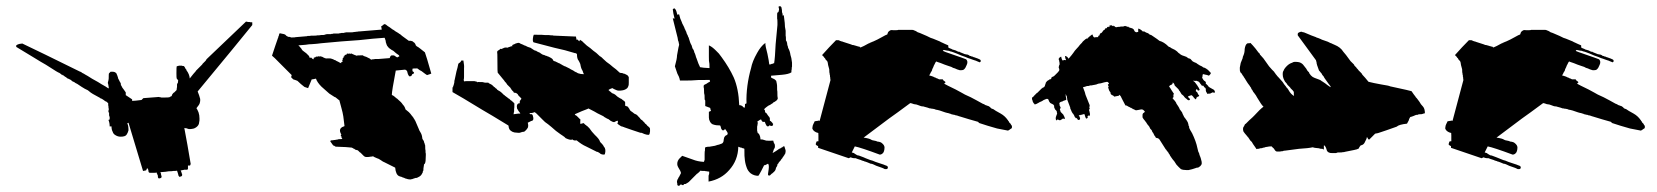

<svg xmlns="http://www.w3.org/2000/svg" viewBox="-20 -563 5334 618"><path d="M792 -482.4V-491.2Q784.2 -491.2 783.2 -492.2H777.3L775.4 -493.2H771.5Q768.6 -490.2 647.5 -375L644.5 -372.1L643.6 -370.1L641.6 -367.2L635.7 -361.3L631.8 -357.4L630.9 -355.5Q628.9 -353.5 627 -351.6L618.2 -342.8L611.3 -335.9L609.4 -333Q604.5 -328.1 590.8 -310.5Q589.8 -324.2 580.1 -336.9Q580.1 -338.9 579.1 -339.8L577.1 -341.8L576.2 -343.8L575.2 -345.7Q574.2 -346.7 574.2 -347.7L572.3 -349.6L571.3 -350.6H569.3Q566.4 -350.6 565.4 -351.6H560.5H555.7Q554.7 -350.6 551.8 -350.6Q550.8 -349.6 548.8 -349.6Q547.9 -348.6 547.9 -327.1Q547.9 -311.5 548.8 -310.5L549.8 -308.6Q550.8 -308.6 550.8 -307.6L552.7 -305.7L553.7 -302.7Q552.7 -301.8 552.7 -296.9Q549.8 -293 549.8 -291V-282.2Q548.8 -281.2 548.8 -275.4L547.9 -272.5L543.9 -268.6L541 -265.6L539.1 -264.6L537.1 -262.7Q535.2 -260.7 534.2 -258.8Q533.2 -253.9 531.2 -252.9Q527.3 -252 525.4 -250Q524.4 -249 501 -249Q498 -249 497.1 -250H494.1L492.2 -251L441.4 -247.1L435.5 -241.2Q414.1 -238.3 405.3 -238.3V-243.2L384.8 -256.8V-265.6Q381.8 -269.5 377.9 -275.4Q373 -281.2 372.1 -284.2Q371.1 -287.1 369.1 -289.1Q369.1 -294.9 368.2 -295.9Q366.2 -299.8 365.2 -300.8L364.3 -302.7L363.3 -304.7Q363.3 -306.6 362.3 -306.6Q360.4 -308.6 359.4 -314.5L357.4 -320.3Q356.4 -323.2 354.5 -327.1Q349.6 -332 343.8 -332H335.9L331.1 -327.1Q330.1 -326.2 330.1 -322.3Q330.1 -305.7 329.1 -304.7L327.1 -296.9Q327.1 -293.9 328.1 -293L330.1 -281.2Q330.1 -279.3 329.1 -278.3Q328.1 -279.3 320.3 -284.2L306.6 -292Q299.8 -296.9 276.4 -309.6Q259.8 -320.3 253.9 -323.2Q252 -324.2 250 -325.7Q248 -327.1 247.1 -327.1Q244.1 -328.1 241.2 -331.1Q240.2 -332 238.3 -332Q105.5 -397.5 51.8 -422.9Q41 -421.9 37.1 -419.9Q33.2 -418 32.2 -417V-412.1L91.8 -376Q110.4 -364.3 127.9 -354.5Q151.4 -339.8 160.2 -334Q161.1 -333 167 -330.1Q170.9 -329.1 176.8 -324.2L177.7 -323.2Q177.7 -322.3 179.7 -322.3Q181.6 -322.3 181.6 -321.3Q181.6 -320.3 183.6 -320.3Q185.5 -320.3 185.5 -319.3L186.5 -318.4Q187.5 -317.4 189 -316.4Q190.4 -315.4 192.4 -314.5Q194.3 -312.5 197.3 -310.5L200.2 -309.6L208 -305.7Q212.9 -300.8 215.8 -299.8Q217.8 -299.8 218.8 -298.8Q220.7 -296.9 222.7 -295.9L228.5 -293L243.2 -283.2Q244.1 -282.2 248 -280.3Q252 -278.3 252.9 -277.3Q257.8 -274.4 262.7 -272.5Q264.6 -271.5 267.6 -268.6Q273.4 -262.7 301.8 -248Q302.7 -246.1 307.6 -245.1L313.5 -241.2Q319.3 -236.3 323.2 -235.4L326.2 -232.4L328.1 -231.4Q328.1 -221.7 329.1 -220.7Q329.1 -213.9 330.1 -212.9V-210Q329.1 -209 329.1 -205.1V-202.1L331.1 -200.2V-197.3V-192.4Q331.1 -190.4 332 -189.5Q332 -187.5 333 -186.5V-183.6V-178.7L329.1 -176.8Q333 -168 333 -156.2H338.9Q338.9 -145.5 342.8 -138.7Q344.7 -131.8 351.6 -127.9Q359.4 -123 368.2 -123Q383.8 -123 387.7 -129.9Q391.6 -135.7 393.6 -143.6Q393.6 -159.2 389.6 -166L393.6 -168Q428.7 -52.7 440.4 -12.7L450.2 -14.6Q453.1 -19.5 453.1 -21.5H454.1Q458 -17.6 458 -10.7Q459 -6.8 462.9 -6.8H465.8H470.7H475.6Q483.4 -6.8 484.4 -7.8Q484.4 -4.9 485.4 -3.9Q486.3 -3.9 486.3 -2Q486.3 0 487.3 0Q488.3 1 488.3 6.8Q488.3 8.8 490.2 10.7Q491.2 11.7 492.2 11.7Q493.2 11.7 494.1 10.7Q501 10.7 500 3.9Q499 2.9 499 0Q498 -1 498 -3.9Q498 -5.9 497.1 -6.8Q496.1 -7.8 496.1 -8.8Q514.6 -9.8 523.4 -11.7Q536.1 -11.7 537.1 -12.7Q548.8 -12.7 549.8 -13.7Q550.8 -10.7 552.7 -4.9L554.7 2.9L557.6 5.9Q558.6 7.8 561.5 4.9Q566.4 4.9 566.4 -1L563.5 -9.8L561.5 -14.6Q566.4 -14.6 567.4 -15.6Q571.3 -15.6 572.3 -16.6H574.2H579.1Q583 -16.6 584 -17.6Q585 -18.6 585 -19.5V-30.3H591.8L593.8 -35.2Q583 -100.6 573.2 -151.4Q574.2 -150.4 577.1 -150.4Q581.1 -150.4 582 -149.4L587.9 -147.5Q597.7 -147.5 598.6 -148.4Q602.5 -148.4 603.5 -149.4Q607.4 -150.4 608.4 -151.4Q617.2 -156.2 620.1 -164.1Q623 -177.7 622.1 -181.6Q622.1 -192.4 619.1 -201.2Q615.2 -210.9 612.3 -214.8Q622.1 -226.6 623 -231.4Q626 -242.2 623 -249Q622.1 -253.9 616.2 -268.6Q748 -427.7 792 -482.4Z M1307.6 -334V-341.8Q1308.6 -342.8 1323.2 -342.8Q1332 -335.9 1336.9 -334Q1344.7 -328.1 1348.6 -325.2L1354.5 -321.3L1363.3 -324.2L1368.2 -326.2Q1352.5 -381.8 1347.7 -394.5L1333 -406.2Q1327.1 -411.1 1321.3 -414.1L1318.4 -417Q1317.4 -421.9 1313.5 -425.8L1311.5 -426.8Q1311.5 -427.7 1310.5 -427.7L1308.6 -429.7L1302.7 -431.6H1295.9L1274.4 -447.3Q1271.5 -449.2 1267.6 -453.1Q1264.6 -454.1 1261.7 -457L1259.8 -458Q1251 -462.9 1248 -465.8Q1242.2 -468.8 1240.2 -470.7Q1239.3 -470.7 1239.3 -471.7L1237.3 -472.7L1235.4 -474.6L1233.4 -475.6Q1225.6 -480.5 1222.7 -483.4L1218.8 -485.4Q1216.8 -485.4 1215.8 -484.4L1213.9 -483.4L1211.9 -481.4Q1208 -478.5 1207 -478.5Q1207 -474.6 1208 -473.6Q1208 -468.8 1209 -467.8Q1180.7 -465.8 1137.7 -461.9Q1131.8 -461.9 1129.9 -460.9H1126Q1125 -460 1119.1 -460Q1117.2 -459 1111.3 -459H1098.6H1093.8Q1091.8 -458 1088.9 -458Q1087.9 -457 1085.9 -457H1079.1Q1078.1 -456.1 1073.2 -456.1Q1072.3 -455.1 1069.3 -455.1H1066.4H1055.7Q1051.8 -455.1 1050.8 -454.1Q1045.9 -454.1 1044.9 -453.1H1035.2H1031.2Q1030.3 -452.1 1027.3 -452.1Q1026.4 -451.2 1025.4 -451.2Q1024.4 -450.2 1012.7 -450.2Q1011.7 -449.2 1001 -449.2Q1000 -448.2 988.3 -448.2H980.5Q979.5 -447.3 974.6 -447.3H969.7Q968.8 -446.3 966.8 -446.3H965.8Q944.3 -444.3 931.6 -443.4Q930.7 -442.4 917 -442.4L915 -443.4Q913.1 -443.4 912.1 -444.3H908.2L904.3 -446.3L902.3 -447.3L898.4 -451.2L894.5 -453.1Q883.8 -455.1 879.9 -456.1Q879.9 -454.1 878.9 -453.1Q877.9 -452.1 877.9 -450.2Q877.9 -448.2 877 -447.3Q876 -446.3 876 -444.3Q876 -442.4 875 -441.4Q871.1 -429.7 866.2 -416L855.5 -383.8L864.3 -376Q872.1 -368.2 886.7 -353.5Q901.4 -338.9 918.9 -321.3L917 -314.5L923.8 -307.6L932.6 -304.7L937.5 -302.7Q948.2 -292 960 -283.2L971.7 -279.3Q975.6 -289.1 983.4 -307.6Q989.3 -307.6 990.2 -308.6Q993.2 -308.6 994.1 -309.6H997.1Q1001 -297.9 1014.6 -284.2L1040 -261.7Q1051.8 -253.9 1056.6 -251L1059.6 -250Q1062.5 -248 1064.5 -246.1Q1066.4 -245.1 1069.3 -242.2L1072.3 -240.2L1079.1 -214.8Q1083 -201.2 1085 -188.5L1088.9 -157.2Q1087.9 -156.2 1086.9 -156.2Q1074.2 -152.3 1074.2 -142.6Q1074.2 -138.7 1077.1 -132.8L1078.1 -130.9Q1079.1 -130.9 1079.1 -129.9Q1078.1 -128.9 1077.1 -128.9V-125Q1079.1 -123 1080.1 -123Q1079.1 -122.1 1079.1 -120.1Q1081.1 -118.2 1082 -116.2Q1081.1 -115.2 1075.2 -115.2Q1068.4 -115.2 1067.4 -114.3Q1066.4 -113.3 1061.5 -113.3Q1060.5 -112.3 1054.7 -112.3Q1053.7 -111.3 1045.9 -111.3Q1041 -109.4 1044.9 -105.5Q1050.8 -96.7 1051.8 -95.7Q1053.7 -93.8 1055.7 -93.8L1057.6 -92.8Q1057.6 -91.8 1058.6 -91.8Q1059.6 -90.8 1062.5 -90.8Q1098.6 -89.8 1112.3 -87.9L1116.2 -85.9Q1118.2 -84 1120.1 -84L1124 -81.1L1131.8 -79.1L1138.7 -72.3H1139.6L1141.6 -70.3L1143.6 -68.4L1146.5 -65.4L1150.4 -61.5Q1154.3 -57.6 1158.2 -57.6H1161.1Q1169.9 -57.6 1170.9 -58.6Q1176.8 -58.6 1177.7 -59.6H1181.6Q1181.6 -58.6 1193.4 -53.7Q1198.2 -52.7 1205.1 -47.9Q1214.8 -41 1216.8 -41Q1233.4 -33.2 1252 -23.4Q1253.9 -1 1264.6 3.9L1270.5 5.9Q1272.5 5.9 1273.4 6.8Q1274.4 7.8 1275.4 7.8Q1282.2 9.8 1283.2 10.7Q1284.2 11.7 1286.1 11.7Q1293.9 14.6 1299.8 14.6Q1303.7 14.6 1304.7 13.7Q1307.6 13.7 1308.6 12.7Q1311.5 11.7 1317.4 9.8Q1322.3 9.8 1323.2 8.8L1327.1 6.8Q1334 3.9 1337.9 -2.9L1338.9 -4.9Q1338.9 -5.9 1339.8 -6.8L1340.8 -7.8V-9.8Q1340.8 -11.7 1341.8 -12.7Q1342.8 -13.7 1342.8 -15.6Q1342.8 -24.4 1343.8 -25.4Q1343.8 -30.3 1344.7 -31.2V-34.2Q1346.7 -34.2 1347.7 -37.1Q1350.6 -41 1350.6 -63.5V-68.4Q1349.6 -69.3 1349.6 -79.1Q1348.6 -81.1 1348.6 -91.8Q1348.6 -96.7 1347.7 -97.7Q1346.7 -98.6 1346.7 -100.6Q1346.7 -102.5 1345.7 -103.5Q1344.7 -104.5 1344.7 -107.4L1343.8 -109.4L1342.8 -111.3Q1340.8 -113.3 1340.8 -114.3Q1338.9 -116.2 1338.9 -121.1Q1337.9 -129.9 1333 -137.7Q1329.1 -143.6 1328.1 -147.5L1316.4 -174.8L1315.4 -175.8L1314.5 -177.7L1313.5 -179.7Q1311.5 -181.6 1310.5 -184.6L1308.6 -186.5Q1307.6 -187.5 1307.6 -188.5L1305.7 -190.4Q1301.8 -196.3 1295.9 -202.1Q1294.9 -203.1 1285.2 -210.9Q1283.2 -219.7 1276.4 -226.6Q1271.5 -234.4 1261.7 -242.2L1260.7 -243.2L1258.8 -245.1L1256.8 -246.1L1254.9 -248Q1252.9 -249 1252 -250L1250 -252Q1249 -252.9 1246.1 -254.9Q1243.2 -255.9 1241.2 -257.8Q1241.2 -269.5 1253.9 -335.9Q1277.3 -337.9 1284.2 -338.9L1290 -335Q1292 -327.1 1293 -324.2Q1295.9 -318.4 1296.9 -317.4Q1302.7 -317.4 1303.7 -318.4Q1306.6 -322.3 1306.6 -324.2H1307.6L1312.5 -327.1Q1313.5 -328.1 1311.5 -331.1Q1309.6 -333 1307.6 -334ZM1265.6 -381.8 1261.7 -379.9Q1260.7 -378.9 1259.8 -378.9Q1258.8 -378.9 1258.8 -377.9Q1257.8 -378.9 1253.9 -380.9Q1250 -384.8 1245.1 -384.8Q1239.3 -384.8 1238.3 -383.8Q1235.4 -380.9 1234.4 -376Q1222.7 -375 1197.3 -373H1186.5Q1185.5 -372.1 1178.7 -372.1Q1177.7 -371.1 1174.8 -371.1Q1173.8 -371.1 1171.9 -373Q1169.9 -375 1168.9 -375Q1165 -377 1163.1 -377.9L1159.2 -379.9L1150.4 -382.8L1148.4 -384.8H1145.5H1139.6Q1128.9 -384.8 1127.9 -383.8Q1126 -383.8 1125 -384.8Q1124 -385.7 1122.1 -385.7L1120.1 -386.7Q1117.2 -387.7 1113.3 -389.6Q1113.3 -390.6 1112.3 -390.6Q1109.4 -390.6 1108.4 -389.6Q1107.4 -389.6 1106.4 -390.6Q1102.5 -390.6 1102.5 -389.6Q1101.6 -390.6 1098.6 -390.6Q1095.7 -390.6 1094.7 -386.7H1092.8Q1089.8 -386.7 1089.8 -385.7Q1088.9 -384.8 1088.9 -382.8V-381.8H1086.9Q1085.9 -381.8 1085.9 -377.9L1085 -377L1084 -376Q1082 -374 1083 -373V-370.1Q1082 -370.1 1082 -369.1Q1081.1 -367.2 1082 -366.2Q1083 -365.2 1083 -364.3Q1082 -363.3 1079.1 -363.3Q1078.1 -362.3 1078.1 -359.4Q1073.2 -361.3 1068.4 -364.3Q1061.5 -367.2 1059.6 -369.1Q1054.7 -370.1 1052.7 -372.1L1046.9 -374Q1045.9 -375 1040 -375H1032.2Q1031.2 -374 1025.4 -376Q1024.4 -377 1022.5 -377Q1020.5 -378.9 1017.6 -379.9Q1016.6 -380.9 1013.7 -380.9Q1012.7 -381.8 1011.7 -381.8Q1008.8 -381.8 1007.8 -380.9Q1006.8 -380.9 1005.9 -381.8Q1002 -381.8 1002 -380.9Q1001 -378.9 999 -380.9Q998 -381.8 996.1 -379.9L994.1 -377.9Q993.2 -377 992.2 -377.9Q990.2 -379.9 990.2 -377Q990.2 -375 989.3 -374V-373L988.3 -372.1L985.4 -374L981.4 -377.9Q980.5 -377 977.5 -377L975.6 -378.9Q975.6 -381.8 974.6 -382.8L969.7 -387.7L965.8 -391.6Q963.9 -393.6 961.9 -394.5L954.1 -400.4Q951.2 -403.3 950.2 -406.2L948.2 -408.2L947.3 -409.2Q946.3 -410.2 946.3 -411.1L940.4 -417L963.9 -418.9Q964.8 -418.9 967.3 -419.4Q969.7 -419.9 974.6 -420.4Q979.5 -420.9 984.4 -420.9Q1001 -421.9 1013.7 -423.8Q1054.7 -427.7 1079.1 -429.7Q1142.6 -433.6 1180.7 -438.5Q1211.9 -441.4 1217.8 -441.4Q1218.8 -440.4 1220.7 -433.6Q1221.7 -432.6 1221.7 -427.7L1224.6 -418.9Q1226.6 -414.1 1227.5 -414.1Q1227.5 -413.1 1232.4 -408.2Q1241.2 -401.4 1246.1 -399.4Q1253.9 -391.6 1264.6 -384.8V-383.8Q1265.6 -382.8 1265.6 -381.8Z M1698.2 -451.2Q1696.3 -448.2 1695.3 -439.5Q1694.3 -429.7 1697.3 -426.8L1764.6 -409.2Q1797.9 -402.3 1832 -391.6V-392.6Q1834 -390.6 1836.9 -389.6Q1836.9 -378.9 1839.8 -372.1L1840.8 -370.1Q1842.8 -368.2 1843.8 -365.2Q1844.7 -365.2 1844.7 -363.3L1845.7 -362.3Q1845.7 -360.4 1846.7 -359.4Q1846.7 -358.4 1847.7 -357.4Q1850.6 -340.8 1854.5 -336.9Q1854.5 -335 1855.5 -334Q1856.4 -333 1856.4 -331.1Q1858.4 -327.1 1859.4 -324.2Q1848.6 -324.2 1840.8 -327.1Q1839.8 -327.1 1838.9 -328.1L1836.9 -329.1Q1836.9 -330.1 1835.9 -330.1Q1834 -330.1 1833 -331.1Q1827.1 -334 1825.2 -335.9L1817.4 -339.8Q1815.4 -340.8 1813.5 -342.3Q1811.5 -343.8 1810.5 -343.8L1802.7 -347.7Q1801.8 -347.7 1800.8 -348.6Q1799.8 -349.6 1797.9 -349.6L1793.9 -351.6L1792 -352.5Q1791 -353.5 1787.1 -355.5Q1786.1 -355.5 1783.7 -357.4Q1781.2 -359.4 1779.3 -359.4Q1772.5 -363.3 1767.6 -365.2Q1762.7 -366.2 1760.7 -368.2Q1759.8 -374 1749 -378.9L1745.1 -380.9Q1743.2 -380.9 1742.2 -381.8Q1741.2 -381.8 1740.2 -382.8Q1734.4 -383.8 1732.4 -385.7Q1725.6 -386.7 1719.7 -391.6L1717.8 -393.6Q1716.8 -393.6 1715.3 -394Q1713.9 -394.5 1712.9 -395.5Q1707 -397.5 1706.1 -399.4Q1699.2 -400.4 1693.4 -405.3Q1692.4 -406.2 1692.4 -406.2Q1690.4 -406.2 1690.4 -407.2Q1690.4 -408.2 1689.5 -408.2Q1688.5 -408.2 1687.5 -409.2L1678.7 -412.1L1670.9 -416Q1666 -417 1664.1 -418.9Q1653.3 -422.9 1651.4 -424.8Q1647.5 -425.8 1639.6 -422.9Q1638.7 -422.9 1637.7 -421.9Q1636.7 -421.9 1635.7 -420.9L1633.8 -419.9Q1631.8 -419.9 1630.9 -418.9Q1629.9 -418.9 1628.9 -418V-414.1H1625L1621.1 -412.1Q1618.2 -412.1 1617.2 -411.1Q1616.2 -410.2 1615.2 -410.2Q1613.3 -410.2 1613.3 -409.2Q1608.4 -411.1 1602.5 -409.2Q1601.6 -408.2 1593.8 -405.3Q1591.8 -405.3 1590.8 -406.2L1586.9 -402.3L1585 -401.4Q1582 -400.4 1580.1 -396.5Q1581.1 -395.5 1581.1 -362.3Q1581.1 -330.1 1582 -329.1Q1583 -328.1 1590.8 -318.4Q1596.7 -310.5 1599.6 -307.6L1600.6 -306.6Q1601.6 -305.7 1603.5 -302.7Q1604.5 -302.7 1604.5 -300.8L1605.5 -299.8L1609.4 -295.9Q1610.4 -294.9 1610.4 -293.9Q1610.4 -293 1611.3 -293L1612.3 -291L1619.1 -284.2L1623 -280.3Q1624 -279.3 1624 -278.3Q1624 -277.3 1625 -277.3L1626 -275.4L1627 -273.4Q1627.9 -273.4 1627.9 -272.5L1629.9 -270.5L1632.8 -267.6Q1633.8 -266.6 1633.8 -264.6H1637.7Q1638.7 -263.7 1641.6 -263.7L1643.6 -261.7L1645.5 -260.7Q1645.5 -259.8 1646.5 -259.8Q1647.5 -256.8 1649.4 -254.9L1658.2 -246.1L1657.2 -243.2L1655.3 -241.2Q1655.3 -240.2 1654.3 -239.3L1653.3 -238.3Q1652.3 -234.4 1653.3 -230.5Q1647.5 -231.4 1644.5 -225.6Q1642.6 -220.7 1644.5 -212.9L1645.5 -211.9Q1645.5 -210.9 1646.5 -210Q1648.4 -206.1 1649.4 -205.1Q1653.3 -201.2 1654.3 -198.2L1655.3 -197.3Q1651.4 -198.2 1632.8 -195.3Q1632.8 -197.3 1633.8 -198.2Q1633.8 -203.1 1634.8 -204.1V-211.9Q1635.7 -212.9 1635.7 -231.4Q1635.7 -230.5 1634.8 -230.5L1633.8 -231.4Q1633.8 -232.4 1632.8 -233.4L1631.8 -234.4Q1629.9 -236.3 1627.9 -237.3L1626 -239.3L1624 -240.2L1619.1 -245.1Q1616.2 -246.1 1614.3 -248L1612.3 -250L1610.4 -251L1608.4 -252.9L1606.4 -253.9L1603.5 -256.8L1601.6 -257.8Q1599.6 -259.8 1597.7 -261.7L1594.7 -264.6Q1592.8 -265.6 1589.8 -268.6Q1584 -271.5 1583 -272.5L1582 -273.4Q1581.1 -273.4 1580.1 -274.4Q1579.1 -275.4 1579.1 -276.4Q1579.1 -277.3 1578.1 -277.3Q1577.1 -277.3 1576.2 -278.3L1574.2 -280.3L1572.3 -282.2Q1571.3 -283.2 1570.3 -283.2L1565.4 -288.1Q1563.5 -289.1 1561.5 -291L1553.7 -294.9L1551.8 -296.9H1541Q1539.1 -296.9 1538.1 -297.9Q1534.2 -297.9 1533.2 -298.8H1527.3Q1517.6 -299.8 1515.6 -297.9V-299.8L1510.7 -300.8Q1509.8 -301.8 1505.9 -301.8H1493.2H1481.4Q1475.6 -301.8 1474.6 -300.8L1473.6 -301.8Q1472.7 -302.7 1472.7 -307.6Q1473.6 -308.6 1473.6 -316.4V-342.8Q1474.6 -351.6 1471.7 -367.2V-368.2H1464.8Q1462.9 -363.3 1460 -361.3Q1458 -361.3 1455.1 -357.4Q1453.1 -345.7 1449.2 -333L1443.4 -305.7Q1442.4 -303.7 1442.4 -299.8Q1442.4 -295.9 1441.4 -293.9Q1440.4 -288.1 1438.5 -285.2V-282.2H1436.5V-266.6Q1458 -254.9 1533.2 -209Q1565.4 -190.4 1598.6 -169.9L1616.2 -159.2Q1617.2 -158.2 1617.2 -155.3Q1617.2 -152.3 1618.2 -151.4Q1619.1 -145.5 1625 -141.6Q1627.9 -138.7 1635.7 -136.7Q1652.3 -134.8 1653.3 -135.7L1656.2 -136.7Q1657.2 -137.7 1660.2 -137.7Q1661.1 -138.7 1664.1 -138.7Q1667 -138.7 1668 -139.6Q1673.8 -143.6 1678.7 -151.4Q1681.6 -158.2 1678.7 -168L1686.5 -171.9L1688.5 -172.9Q1689.5 -173.8 1691.4 -173.8L1695.3 -175.8Q1698.2 -180.7 1695.3 -189.5Q1694.3 -197.3 1686.5 -195.3L1685.5 -197.3L1683.6 -199.2Q1693.4 -198.2 1700.2 -202.1Q1705.1 -200.2 1712.9 -191.4L1726.6 -177.7Q1733.4 -169.9 1744.1 -163.1L1754.9 -154.3Q1769.5 -140.6 1784.2 -130.9Q1787.1 -128.9 1793 -125Q1793.9 -125 1793.9 -124L1795.9 -123L1797.9 -121.1L1800.8 -118.2Q1817.4 -110.4 1822.3 -114.3Q1827.1 -109.4 1835.9 -111.3Q1852.5 -97.7 1866.2 -91.8L1899.4 -75.2Q1900.4 -74.2 1902.3 -74.2Q1904.3 -74.2 1905.3 -73.2Q1909.2 -71.3 1910.2 -70.3L1912.1 -68.4Q1917 -65.4 1921.9 -65.4Q1925.8 -65.4 1926.8 -66.4Q1931.6 -83 1923.8 -90.8Q1922.9 -93.8 1918 -99.6L1913.1 -104.5L1911.1 -107.4Q1909.2 -115.2 1894.5 -128.9Q1884.8 -138.7 1877 -150.4L1873 -154.3L1870.1 -157.2L1868.2 -158.2L1866.2 -160.2L1864.3 -161.1Q1864.3 -162.1 1863.3 -162.1L1858.4 -167Q1857.4 -166 1855.5 -166Q1853.5 -166 1852.5 -165Q1848.6 -165 1847.7 -164.1V-170.9Q1847.7 -176.8 1848.6 -177.7L1839.8 -186.5L1835.9 -190.4Q1833 -191.4 1831.1 -193.4L1830.1 -195.3Q1844.7 -201.2 1852.5 -205.1Q1853.5 -205.1 1865.2 -210Q1873 -212.9 1874 -213.9Q1897.5 -202.1 1903.3 -198.2L1920.9 -189.5L1922.9 -188.5Q1922.9 -187.5 1923.8 -187.5Q1925.8 -185.5 1926.8 -185.5Q1930.7 -183.6 1931.6 -182.6L1933.6 -181.6Q1934.6 -181.6 1935.5 -180.7Q1936.5 -179.7 1938.5 -179.7L1940.4 -177.7L1942.4 -176.8L1944.3 -174.8Q1952.1 -169.9 1957 -169.9L1962.9 -172.9Q1963.9 -173.8 1965.8 -173.8Q1967.8 -173.8 1968.8 -174.8V-168H1967.8Q1967.8 -167 1966.8 -167Q1967.8 -163.1 1976.6 -158.2Q1978.5 -156.2 1984.4 -155.3Q1985.4 -154.3 1987.3 -154.3L1989.3 -153.3Q1997.1 -150.4 2014.6 -144.5L2041 -135.7Q2045.9 -135.7 2046.9 -134.8Q2050.8 -132.8 2053.7 -131.8Q2061.5 -128.9 2067.4 -128.9Q2068.4 -128.9 2070.3 -130.9Q2071.3 -131.8 2071.3 -135.7Q2072.3 -136.7 2072.3 -140.6V-145.5Q2072.3 -150.4 2071.3 -151.4L2066.4 -156.2L2063.5 -158.2L2062.5 -160.2Q2061.5 -160.2 2061.5 -161.1L2058.6 -164.1Q2057.6 -164.1 2056.6 -165L2055.7 -166V-167L2047.9 -174.8Q2047.9 -175.8 2045.9 -176.8L2043.9 -177.7L2042 -179.7L2041 -180.7Q2040 -181.6 2040 -182.6L2038.1 -184.6L2035.2 -187.5Q2032.2 -191.4 2028.3 -194.3Q2025.4 -195.3 2021.5 -197.3Q2018.6 -200.2 2009.8 -206.1Q2007.8 -208 2005.9 -211.9Q2004.9 -212.9 2004.9 -213.9Q2004.9 -214.8 2003.9 -214.8Q2002.9 -214.8 2002.9 -216.8L2002 -217.8Q2002 -219.7 1998 -220.7L1992.2 -222.7V-233.4Q1991.2 -237.3 1984.4 -241.2L1979.5 -245.1Q1975.6 -246.1 1973.6 -248Q1967.8 -251 1962.9 -255.9L1960.9 -257.8Q1960 -257.8 1959 -258.8L1958 -259.8L1954.1 -261.7Q1952.1 -261.7 1951.2 -262.7L1950.2 -263.7L1948.2 -264.6L1945.3 -267.6Q1944.3 -267.6 1943.4 -268.6L1941.4 -270.5L1939.5 -272.5Q1938.5 -273.4 1937.5 -273.4Q1939.5 -273.4 1940.4 -274.4Q1942.4 -276.4 1945.3 -277.3Q1947.3 -277.3 1948.2 -278.3Q1949.2 -279.3 1951.2 -279.3Q1952.1 -279.3 1956.1 -276.4Q1959 -275.4 1962.9 -273.4Q1969.7 -269.5 1985.4 -272.5Q1997.1 -275.4 2001 -282.2L2002.9 -287.1Q2003.9 -288.1 2003.9 -296.9V-306.6V-314.5Q2002.9 -317.4 1999 -321.3Q1998 -321.3 1995.6 -322.8Q1993.2 -324.2 1991.2 -325.2Q1990.2 -325.2 1987.3 -326.2Q1985.4 -326.2 1984.4 -327.1Q1983.4 -328.1 1981.4 -328.1H1977.5Q1976.6 -329.1 1974.6 -329.1Q1969.7 -334 1962.9 -339.8Q1959 -342.8 1952.6 -347.7Q1946.3 -352.5 1943.4 -355.5Q1932.6 -362.3 1920.9 -374L1917 -377.9Q1915 -379.9 1913.1 -380.9L1911.1 -381.8Q1906.2 -386.7 1899.4 -392.6Q1896.5 -394.5 1889.6 -399.9Q1882.8 -405.3 1879.9 -408.2Q1869.1 -415 1857.4 -426.8L1853.5 -430.7Q1849.6 -432.6 1848.6 -433.6L1847.7 -434.6H1846.7Q1846.7 -433.6 1845.7 -433.6V-430.7H1843.8L1837.9 -436.5V-435.5H1835V-440.4Q1834 -441.4 1834 -445.3L1766.6 -448.2Q1759.8 -448.2 1758.8 -449.2Q1748 -449.2 1747.1 -450.2H1733.4Q1731.4 -451.2 1698.2 -451.2Z M2442.4 -201.2Q2443.4 -209 2439.5 -210Q2440.4 -213.9 2446.3 -217.8L2450.2 -220.7Q2452.1 -222.7 2459 -225.6L2464.8 -229.5L2466.8 -230.5L2469.7 -233.4Q2469.7 -234.4 2471.7 -234.4Q2472.7 -234.4 2473.6 -235.4Q2480.5 -239.3 2482.4 -243.2Q2484.4 -245.1 2482.4 -253.9Q2482.4 -272.5 2481.4 -273.4Q2481.4 -292 2480.5 -293L2478.5 -302.7L2474.6 -306.6L2471.7 -308.6Q2466.8 -310.5 2461.9 -313.5V-319.3Q2478.5 -320.3 2497.1 -322.3Q2518.6 -324.2 2527.3 -330.1Q2527.3 -338.9 2528.3 -339.8Q2528.3 -347.7 2529.3 -348.6V-353.5V-361.3Q2527.3 -378.9 2524.4 -385.7Q2522.5 -399.4 2516.6 -409.2Q2516.6 -413.1 2515.6 -414.1Q2514.6 -415 2514.6 -418Q2513.7 -418.9 2513.7 -421.9Q2513.7 -425.8 2512.7 -426.8Q2511.7 -431.6 2509.8 -432.6Q2509.8 -447.3 2508.8 -448.2V-463.9Q2505.9 -476.6 2505.9 -489.3Q2504.9 -498 2502.9 -513.7Q2500 -513.7 2499 -512.7V-518.6Q2498 -519.5 2498 -521.5L2497.1 -523.4Q2497.1 -533.2 2496.1 -534.2Q2496.1 -539.1 2494.1 -541Q2492.2 -543 2491.2 -543Q2487.3 -543 2486.3 -542Q2485.4 -541 2487.3 -535.2Q2488.3 -534.2 2486.3 -526.4Q2486.3 -525.4 2485.4 -524.4L2484.4 -523.4Q2483.4 -523.4 2482.4 -522.5Q2481.4 -521.5 2481.4 -514.6V-502.9Q2482.4 -502 2482.4 -491.2V-482.4L2476.6 -420.9Q2474.6 -376 2471.7 -359.4Q2468.8 -359.4 2467.8 -358.4Q2466.8 -357.4 2464.8 -357.4Q2462.9 -357.4 2461.9 -356.4Q2460.9 -355.5 2456.1 -355.5Q2455.1 -366.2 2450.2 -389.6Q2443.4 -414.1 2443.4 -424.8Q2428.7 -414.1 2417 -392.6Q2401.4 -365.2 2397.5 -343.8Q2389.6 -316.4 2385.7 -287.1Q2381.8 -256.8 2382.8 -230.5Q2380.9 -228.5 2377.9 -228.5V-222.7Q2377.9 -217.8 2376 -215.8L2373 -217.8L2369.1 -221.7Q2365.2 -224.6 2359.4 -224.6Q2357.4 -277.3 2341.8 -313.5Q2327.1 -345.7 2302.7 -378.9Q2299.8 -382.8 2293.9 -390.6L2284.2 -400.4Q2272.5 -412.1 2263.7 -416Q2262.7 -416 2261.7 -417V-380.9Q2261.7 -363.3 2262.7 -362.3Q2263.7 -361.3 2263.7 -343.8Q2242.2 -344.7 2233.4 -346.7Q2228.5 -355.5 2221.7 -376Q2220.7 -377 2218.8 -384.8L2216.8 -390.6L2214.8 -394.5Q2213.9 -401.4 2209 -407.2Q2209 -408.2 2206.1 -417Q2201.2 -424.8 2197.3 -439.5Q2197.3 -441.4 2196.3 -442.4Q2195.3 -443.4 2195.3 -444.3Q2194.3 -445.3 2194.3 -447.3L2191.4 -453.1Q2190.4 -454.1 2190.4 -455.1Q2189.5 -457 2189.5 -458Q2189.5 -459 2189 -460.4Q2188.5 -461.9 2187.5 -462.9Q2186.5 -463.9 2186.5 -465.8Q2185.5 -466.8 2185.5 -467.8L2184.6 -468.8Q2182.6 -475.6 2178.7 -482.4Q2174.8 -489.3 2174.8 -491.2Q2168.9 -502.9 2166 -516.6H2163.1Q2162.1 -515.6 2160.2 -515.6Q2158.2 -523.4 2157.2 -526.4Q2156.2 -531.2 2151.4 -536.1Q2146.5 -535.2 2145.5 -533.2Q2146.5 -520.5 2151.4 -502.9Q2150.4 -503.9 2145.5 -503.9L2156.2 -460.9L2161.1 -441.4Q2162.1 -431.6 2164.1 -428.7L2166 -418.9Q2165 -418 2159.2 -384.8Q2159.2 -374 2152.3 -349.6L2160.2 -326.2Q2167 -313.5 2167 -310.5Q2168 -309.6 2168 -305.7Q2168.9 -304.7 2168.9 -303.7Q2214.8 -303.7 2215.8 -304.7Q2216.8 -305.7 2264.6 -305.7Q2264.6 -301.8 2265.6 -300.8Q2263.7 -298.8 2260.7 -297.9Q2256.8 -295.9 2255.9 -294.9Q2253.9 -293 2251 -292Q2248 -291 2246.1 -289.1Q2244.1 -287.1 2245.1 -281.2Q2246.1 -280.3 2246.1 -271.5Q2246.1 -260.7 2247.1 -259.8Q2248 -258.8 2248 -246.1V-243.2L2250 -239.3V-234.4V-221.7Q2256.8 -218.8 2265.6 -215.8Q2266.6 -214.8 2266.6 -211.9L2268.6 -206.1Q2267.6 -205.1 2266.6 -205.1Q2264.6 -205.1 2264.6 -204.1Q2262.7 -204.1 2261.7 -203.1V-184.6Q2261.7 -177.7 2265.6 -170.9Q2270.5 -163.1 2276.4 -162.1Q2284.2 -159.2 2297.9 -159.2Q2300.8 -154.3 2300.8 -150.4Q2302.7 -145.5 2305.7 -143.6Q2311.5 -142.6 2313.5 -148.4Q2320.3 -139.6 2322.3 -134.8Q2322.3 -128.9 2318.4 -127.9Q2313.5 -126 2312.5 -123Q2310.5 -121.1 2309.6 -114.3Q2309.6 -107.4 2306.6 -103.5Q2304.7 -100.6 2296.9 -98.6Q2295.9 -97.7 2293.9 -97.7Q2293 -96.7 2290 -96.7L2281.2 -93.8L2263.7 -90.8H2257.8Q2256.8 -89.8 2252.9 -89.8Q2252 -88.9 2250 -88.9Q2249 -87.9 2249 -78.1Q2248 -77.1 2248 -66.4V-54.7V-48.8L2246.1 -43Q2246.1 -42 2245.1 -42Q2225.6 -43 2209 -49.8Q2187.5 -57.6 2175.8 -61.5L2168 -53.7L2165 -50.8Q2164.1 -47.9 2162.1 -45.9Q2157.2 -34.2 2163.1 -24.4Q2170.9 -12.7 2171.9 -5.9L2166 5.9Q2164.1 7.8 2163.1 10.7Q2162.1 13.7 2160.2 15.6Q2158.2 23.4 2159.2 24.4Q2160.2 25.4 2160.2 33.2Q2162.1 33.2 2164.1 35.2H2166Q2170.9 30.3 2171.9 30.3Q2173.8 32.2 2178.7 33.2L2179.7 32.2L2180.7 31.2L2181.6 30.3L2182.6 29.3H2186.5Q2195.3 24.4 2197.3 22.5L2210.9 8.8L2219.7 0L2223.6 -3.9L2225.6 -4.9Q2232.4 -10.7 2234.4 -13.7Q2235.4 -12.7 2249 -12.7Q2250 -11.7 2255.9 -11.7Q2256.8 -10.7 2262.7 -10.7V-4.9Q2262.7 -2 2261.7 -1Q2261.7 1 2260.7 2V14.6V21.5Q2301.8 13.7 2327.1 -15.6Q2355.5 -46.9 2356.4 -90.8L2361.3 -88.9Q2362.3 -87.9 2366.2 -87.9Q2367.2 -87.9 2368.2 -86.9Q2369.1 -85.9 2371.1 -85.9Q2373 -85.9 2374 -85Q2375 -84 2376 -84Q2376 -54.7 2377 -53.7Q2377.9 -39.1 2382.8 -25.4Q2386.7 -12.7 2396.5 -4.9Q2407.2 2.9 2420.9 2.9Q2422.9 1 2430.7 -13.7Q2435.5 -23.4 2439.5 -31.2Q2443.4 -31.2 2444.3 -32.2Q2445.3 -33.2 2446.3 -33.2L2452.1 -36.1Q2456.1 -32.2 2454.1 -17.6Q2451.2 0 2452.1 1Q2454.1 1 2455.1 2H2457Q2458 2 2459 1L2460.9 -1L2463.9 -3.9Q2464.8 -3.9 2465.8 -4.9L2466.8 -5.9Q2472.7 -10.7 2474.6 -13.7L2475.6 -15.6Q2476.6 -16.6 2476.6 -18.6L2478.5 -24.4Q2480.5 -26.4 2481.4 -29.3Q2482.4 -30.3 2482.4 -34.2L2483.4 -35.2L2485.4 -37.1L2486.3 -39.1L2487.3 -41Q2488.3 -41 2488.3 -42L2492.2 -45.9Q2492.2 -46.9 2493.2 -47.9L2494.1 -48.8L2495.1 -50.8L2498 -53.7L2499 -55.7Q2499 -56.6 2501 -58.6Q2502 -58.6 2502 -60.5L2502.9 -61.5Q2504.9 -63.5 2505.9 -66.4L2507.8 -69.3Q2509.8 -77.1 2507.8 -82L2505.9 -87.9Q2505.9 -89.8 2504.9 -90.8Q2503.9 -91.8 2503.9 -92.8L2502 -91.8Q2501 -91.8 2500 -90.8L2498 -88.9Q2497.1 -87.9 2495.1 -87.9Q2494.1 -86.9 2491.2 -85Q2486.3 -84 2485.4 -82Q2482.4 -80.1 2476.6 -76.2L2466.8 -70.3L2468.8 -76.2Q2470.7 -83 2471.7 -84Q2475.6 -87.9 2473.6 -98.6Q2470.7 -101.6 2468.8 -110.4Q2456.1 -109.4 2446.3 -110.4Q2442.4 -111.3 2436.5 -113.3Q2435.5 -114.3 2427.7 -114.3Q2427.7 -124 2422.9 -131.8L2420.9 -133.8Q2419.9 -133.8 2418.9 -134.8L2417 -142.6V-153.3Q2417 -158.2 2418 -159.2Q2418 -163.1 2418.9 -164.1Q2418.9 -171.9 2418 -172.9Q2421.9 -173.8 2423.8 -175.8Q2425.8 -177.7 2429.7 -178.7Q2431.6 -173.8 2433.6 -171.9Q2435.5 -169.9 2441.4 -170.9L2443.4 -167Q2443.4 -165 2444.3 -164.1L2445.3 -162.1Q2447.3 -157.2 2450.2 -156.2Q2456.1 -156.2 2457 -160.2Q2460.9 -156.2 2466.8 -158.2L2468.8 -164.1L2466.8 -166L2465.8 -168L2463.9 -169.9Q2460.9 -173.8 2459 -173.8Q2457 -175.8 2458 -178.7Q2459 -179.7 2457 -184.6Q2457 -185.5 2456.1 -186.5L2454.1 -188.5Q2453.1 -189.5 2451.2 -192.4L2447.3 -198.2L2445.3 -200.2Q2444.3 -201.2 2442.4 -201.2Z M2677.7 -433.6H2670.9Q2649.4 -412.1 2626 -385.7L2629.9 -381.8L2631.8 -379.9Q2632.8 -378.9 2632.8 -377.9L2635.7 -375L2637.7 -371.1L2642.6 -366.2Q2644.5 -363.3 2645.5 -353.5Q2647.5 -345.7 2648.4 -342.8Q2649.4 -341.8 2649.4 -333V-330.1Q2650.4 -329.1 2650.4 -325.2Q2650.4 -322.3 2651.4 -321.3Q2651.4 -314.5 2652.3 -313.5Q2652.3 -306.6 2653.3 -305.7L2618.2 -173.8Q2617.2 -174.8 2613.3 -174.8L2611.3 -173.8H2608.4Q2607.4 -172.9 2602.5 -172.9L2597.7 -163.1Q2595.7 -160.2 2594.7 -150.4Q2594.7 -148.4 2595.7 -147.5Q2596.7 -143.6 2602.5 -139.6Q2606.4 -136.7 2614.3 -134.8Q2613.3 -132.8 2614.3 -128.9V-120.1V-108.4H2612.3Q2609.4 -108.4 2607.4 -106.4Q2607.4 -102.5 2606.4 -101.6Q2605.5 -100.6 2605.5 -99.6Q2605.5 -95.7 2613.3 -92.8V-87.9Q2613.3 -86.9 2614.3 -86.9L2711.9 -53.7Q2716.8 -56.6 2717.8 -56.6L2723.6 -54.7Q2724.6 -53.7 2734.4 -53.7Q2735.4 -52.7 2751 -47.9Q2752 -46.9 2758.8 -44.9Q2760.7 -44.9 2761.7 -43.9Q2762.7 -43 2764.6 -43L2770.5 -41Q2772.5 -40 2776.4 -38.6Q2780.3 -37.1 2782.2 -36.1Q2788.1 -36.1 2800.8 -29.3Q2824.2 -21.5 2826.2 -19.5Q2827.1 -18.6 2832 -18.6Q2837.9 -18.6 2837.9 -24.4Q2836.9 -28.3 2835.9 -28.3Q2835 -29.3 2829.1 -31.2Q2828.1 -32.2 2812.5 -37.1L2797.9 -42Q2787.1 -46.9 2781.2 -47.9Q2760.7 -55.7 2759.8 -56.6Q2752.9 -59.6 2744.1 -62.5Q2740.2 -62.5 2739.3 -63.5Q2738.3 -64.5 2737.3 -64.5Q2730.5 -68.4 2728.5 -70.3L2721.7 -72.3L2731.4 -91.8Q2751 -87.9 2811.5 -65.4Q2815.4 -65.4 2816.4 -66.4Q2820.3 -67.4 2824.2 -73.2Q2827.1 -80.1 2827.1 -87.9Q2827.1 -95.7 2818.4 -102.5Q2814.5 -106.4 2803.7 -107.4Q2800.8 -109.4 2793.9 -110.4Q2787.1 -111.3 2784.2 -113.3Q2779.3 -117.2 2759.8 -120.1Q2791 -143.6 2841.8 -181.6Q2864.3 -197.3 2910.2 -231.4Q2911.1 -230.5 2914.1 -230.5Q2915 -229.5 2917 -229.5Q2919.9 -227.5 2929.7 -226.6Q2930.7 -226.6 2935.5 -224.6Q2940.4 -222.7 2943.4 -221.7L2947.3 -220.7Q2953.1 -220.7 2954.1 -219.7Q2957 -218.8 2964.8 -216.8L2970.7 -214.8Q2971.7 -213.9 2976.6 -213.9Q2977.5 -212.9 2982.4 -212.9Q2989.3 -211.9 2992.2 -210Q3002 -209 3022.5 -201.2Q3024.4 -201.2 3026.4 -200.2Q3028.3 -199.2 3031.2 -199.2L3037.1 -197.3Q3039.1 -197.3 3040 -196.3Q3041 -195.3 3043 -195.3Q3043.9 -194.3 3047.9 -194.3Q3048.8 -193.4 3050.8 -193.4Q3053.7 -193.4 3054.7 -192.4Q3055.7 -191.4 3059.6 -191.4L3065.4 -189.5Q3066.4 -188.5 3068.4 -188.5Q3099.6 -178.7 3127.9 -170.9L3131.8 -167Q3141.6 -164.1 3159.2 -158.2Q3166 -156.2 3189.5 -149.4Q3190.4 -149.4 3224.6 -142.6Q3228.5 -144.5 3233.4 -148.4Q3237.3 -149.4 3237.3 -154.3Q3237.3 -158.2 3236.3 -159.2L3235.4 -160.2Q3234.4 -160.2 3234.4 -162.1L3233.4 -163.1Q3232.4 -164.1 3232.4 -165Q3232.4 -166 3231.4 -166L3228.5 -168.9L3227.5 -170.9Q3226.6 -171.9 3226.6 -172.9Q3226.6 -173.8 3225.6 -173.8Q3224.6 -173.8 3224.6 -175.8L3223.6 -176.8Q3214.8 -189.5 3201.2 -197.3L3185.5 -206.1L3176.8 -211.9Q3171.9 -212.9 3169.9 -214.8L3168 -216.8L3166 -218.8Q3165 -218.8 3164.1 -219.7Q3164.1 -220.7 3163.1 -220.7Q3162.1 -220.7 3161.1 -221.7Q3159.2 -221.7 3158.2 -222.7Q3150.4 -224.6 3147.5 -227.5Q3141.6 -229.5 3140.6 -230.5Q3130.9 -235.4 3123 -240.2Q3114.3 -245.1 3104.5 -250Q3082 -259.8 3075.2 -264.6Q3070.3 -267.6 3056.2 -274.9Q3042 -282.2 3031.2 -287.1L3018.6 -293.9Q3019.5 -293.9 3020.5 -294.9L3022.5 -296.9Q3024.4 -298.8 3021.5 -300.8L3019.5 -301.8Q3019.5 -302.7 3018.6 -302.7Q3017.6 -302.7 3015.6 -305.7Q3015.6 -307.6 3013.7 -307.6H3002.9L2997.1 -310.5Q2995.1 -310.5 2994.1 -311.5Q2993.2 -311.5 2992.2 -312.5Q2991.2 -313.5 2989.3 -313.5Q2988.3 -314.5 2983.4 -316.4L2977.5 -318.4L2970.7 -320.3Q2972.7 -322.3 2976.6 -331.1Q2978.5 -333 2979.5 -335.9Q2980.5 -336.9 2980.5 -339.8L2984.4 -347.7Q2984.4 -349.6 2988.3 -356.4Q2988.3 -357.4 2989.3 -358.4Q2990.2 -359.4 2990.2 -360.4Q2990.2 -361.3 2991.2 -362.3L2992.2 -363.3L2993.2 -365.2L2998 -363.3L3006.8 -360.4Q3007.8 -360.4 3010.7 -358.9Q3013.7 -357.4 3020.5 -355Q3027.3 -352.5 3033.2 -350.6Q3036.1 -349.6 3042 -347.7Q3047.9 -343.8 3053.7 -342.8Q3061.5 -338.9 3066.4 -337.9Q3067.4 -336.9 3073.2 -336.9Q3080.1 -336.9 3083 -339.8Q3087.9 -343.8 3091.8 -354.5Q3096.7 -365.2 3089.8 -372.1L3074.2 -377.9Q3066.4 -380.9 3048.8 -386.7Q3016.6 -397.5 3014.6 -399.4L3017.6 -402.3Q3030.3 -399.4 3034.2 -399.4L3039.1 -397.5Q3041 -397.5 3047.9 -395Q3054.7 -392.6 3059.6 -390.6Q3074.2 -383.8 3086.9 -379.9Q3097.7 -375 3102.5 -374Q3104.5 -373 3110.4 -371.1L3116.2 -369.1Q3123 -367.2 3124 -366.2L3133.8 -362.3L3136.7 -365.2Q3137.7 -368.2 3134.8 -371.1Q3129.9 -374 3115.2 -378.9Q3113.3 -378.9 3112.3 -379.9Q3111.3 -380.9 3109.4 -380.9Q3107.4 -380.9 3106.4 -381.8Q3105.5 -382.8 3103.5 -382.8Q3101.6 -382.8 3100.6 -383.8Q3098.6 -385.7 3095.7 -386.7Q3093.8 -387.7 3090.8 -387.7Q3084 -388.7 3081.1 -390.6L3071.3 -394.5Q3070.3 -394.5 3069.3 -395.5L3068.4 -396.5H3064.5L3060.5 -398.4L3056.6 -400.4L3050.8 -402.3Q3044.9 -403.3 3043 -405.3L3033.2 -409.2Q3032.2 -410.2 3032.2 -417Q3027.3 -418.9 3022 -421.4Q3016.6 -423.8 3013.7 -425.3Q3010.7 -426.8 3008.3 -427.7Q3005.9 -428.7 3004.9 -429.7Q3001 -431.6 2983.4 -438.5Q2977.5 -439.5 2962.9 -447.3Q2959 -449.2 2940.4 -457Q2932.6 -459 2929.7 -461.9Q2928.7 -462.9 2920.9 -465.8Q2919.9 -466.8 2916 -466.8H2871.1Q2870.1 -465.8 2863.3 -465.8H2854.5Q2850.6 -466.8 2846.7 -465.8Q2842.8 -463.9 2840.8 -461.9Q2837.9 -460 2835.9 -452.1Q2832 -451.2 2818.4 -443.4Q2804.7 -435.5 2789.1 -428.7Q2787.1 -428.7 2786.1 -427.7Q2785.2 -426.8 2784.2 -426.8Q2783.2 -425.8 2781.2 -425.8Q2780.3 -425.8 2778.3 -423.8Q2776.4 -423.8 2775.4 -422.9L2773.4 -421.9Q2759.8 -414.1 2750 -410.2L2748 -411.1L2746.1 -413.1H2743.2Q2742.2 -414.1 2740.2 -414.1Q2738.3 -414.1 2737.3 -415Q2734.4 -416 2726.6 -418Q2722.7 -418 2721.7 -418.9Q2720.7 -419.9 2719.7 -419.9Q2710 -422.9 2692.4 -428.7Q2691.4 -429.7 2689.5 -429.7Q2687.5 -429.7 2686.5 -430.7Q2684.6 -430.7 2683.6 -431.6Q2682.6 -431.6 2681.6 -432.6Q2680.7 -433.6 2677.7 -433.6Z M3613.3 -474.6V-476.6Q3608.4 -476.6 3607.4 -477.5Q3606.4 -478.5 3603.5 -478.5Q3602.5 -480.5 3597.7 -478.5Q3596.7 -477.5 3592.8 -477.5H3586.9Q3585.9 -476.6 3582 -476.6Q3576.2 -476.6 3575.2 -475.6Q3571.3 -474.6 3569.3 -476.6L3567.4 -478.5L3565.4 -479.5Q3565.4 -480.5 3564.5 -480.5Q3563.5 -480.5 3563.5 -478.5Q3561.5 -478.5 3558.6 -481.4H3555.7Q3552.7 -481.4 3551.8 -480.5H3550.8V-478.5Q3551.8 -477.5 3551.8 -476.6H3549.8Q3549.8 -475.6 3548.8 -475.6Q3548.8 -476.6 3547.9 -476.6V-477.5L3543.9 -475.6Q3543.9 -474.6 3543 -473.6L3541 -471.7H3538.1Q3537.1 -471.7 3535.2 -466.8Q3534.2 -465.8 3534.2 -466.8Q3533.2 -466.8 3532.2 -465.8Q3531.2 -464.8 3529.3 -461.9Q3528.3 -460.9 3526.4 -458Q3524.4 -456.1 3522.5 -456.1L3520.5 -454.1Q3519.5 -453.1 3519.5 -450.2L3517.6 -448.2Q3516.6 -449.2 3515.6 -447.3Q3514.6 -446.3 3514.6 -443.4H3509.8Q3504.9 -443.4 3503.9 -442.4Q3501 -442.4 3499 -445.3Q3498 -448.2 3496.1 -452.1H3495.1L3493.2 -450.2L3491.2 -449.2L3488.3 -446.3Q3487.3 -445.3 3486.3 -445.3Q3485.4 -445.3 3485.4 -444.3Q3485.4 -443.4 3483.4 -442.4L3481.4 -441.4V-439.5L3480.5 -438.5Q3479.5 -438.5 3479.5 -439.5Q3474.6 -438.5 3466.8 -430.7L3463.9 -427.7L3462.9 -425.8L3460.9 -423.8L3456.1 -418.9Q3452.1 -413.1 3445.3 -406.2Q3439.5 -400.4 3434.6 -392.6Q3432.6 -390.6 3431.6 -388.7Q3429.7 -386.7 3428.7 -384.8L3427.7 -383.8L3426.8 -382.8Q3424.8 -380.9 3423.8 -378.9L3419.9 -375L3418.9 -374Q3418 -377 3415 -379.9Q3414.1 -380.9 3410.2 -382.8H3408.2Q3408.2 -375 3411.1 -371.1V-369.1Q3405.3 -371.1 3401.4 -368.2Q3399.4 -368.2 3397.5 -373L3395.5 -380.9Q3391.6 -378.9 3390.6 -377.9Q3389.6 -377 3387.7 -374Q3387.7 -370.1 3388.7 -369.1Q3389.6 -368.2 3389.6 -364.3Q3390.6 -363.3 3390.6 -355.5L3388.7 -351.6Q3388.7 -348.6 3387.7 -347.7Q3387.7 -343.8 3388.7 -342.8Q3389.6 -341.8 3389.6 -338.9Q3389.6 -335.9 3388.7 -335Q3385.7 -332 3384.8 -330.1L3378.9 -324.2L3373 -318.4Q3372.1 -318.4 3370.1 -316.4Q3368.2 -316.4 3367.2 -315.4Q3366.2 -314.5 3365.2 -314.5Q3364.3 -313.5 3364.3 -311.5Q3363.3 -310.5 3363.3 -309.6Q3361.3 -307.6 3360.4 -307.6H3358.4Q3355.5 -304.7 3352.5 -303.7Q3349.6 -301.8 3347.7 -298.8Q3345.7 -296.9 3345.7 -294.9Q3345.7 -292 3343.8 -290Q3343.8 -285.2 3339.8 -282.2Q3338.9 -281.2 3337.9 -281.2Q3335.9 -281.2 3335.9 -280.3Q3334 -278.3 3333 -278.3L3323.2 -268.6L3319.3 -264.6L3317.4 -263.7L3313.5 -259.8L3307.6 -253.9Q3305.7 -250 3301.8 -249V-246.1Q3301.8 -242.2 3302.7 -241.2Q3303.7 -240.2 3303.7 -237.3Q3305.7 -232.4 3306.6 -231.4L3309.6 -228.5L3310.5 -226.6Q3315.4 -227.5 3325.2 -233.4Q3325.2 -234.4 3327.1 -234.4Q3329.1 -234.4 3329.1 -235.4Q3329.1 -236.3 3331.1 -236.3Q3333 -236.3 3333 -237.3Q3335.9 -238.3 3337.9 -240.2L3339.8 -241.2Q3343.8 -243.2 3346.7 -244.1Q3348.6 -246.1 3349.6 -244.1Q3351.6 -244.1 3352.5 -245.1Q3354.5 -243.2 3355.5 -240.2Q3356.4 -236.3 3358.4 -234.4Q3359.4 -231.4 3364.3 -229.5L3370.1 -226.6Q3372.1 -224.6 3373 -222.7V-217.8Q3375 -213.9 3376 -210.9L3377.9 -209L3379.9 -207Q3381.8 -205.1 3381.8 -202.1Q3381.8 -199.2 3382.8 -198.2L3380.9 -192.4Q3379.9 -191.4 3379.9 -189.5L3378.9 -187.5Q3377 -179.7 3379.9 -175.8H3381.8Q3383.8 -177.7 3383.8 -178.7Q3385.7 -178.7 3387.7 -176.8Q3392.6 -174.8 3395.5 -177.7Q3398.4 -178.7 3401.4 -181.6Q3403.3 -181.6 3405.3 -179.7Q3406.2 -180.7 3407.2 -180.7Q3408.2 -181.6 3406.2 -186.5L3402.3 -194.3L3393.6 -203.1V-205.1Q3392.6 -206.1 3392.6 -208Q3391.6 -209 3391.6 -211.9Q3394.5 -214.8 3393.6 -217.8L3392.6 -219.7Q3391.6 -220.7 3391.6 -221.7Q3391.6 -222.7 3390.6 -223.6Q3390.6 -229.5 3389.6 -230.5Q3391.6 -235.4 3399.4 -236.3Q3401.4 -238.3 3405.3 -239.3L3411.1 -241.2Q3413.1 -242.2 3411.1 -250Q3410.2 -251 3410.2 -260.7Q3413.1 -252.9 3414.1 -252Q3414.1 -247.1 3415 -246.1Q3415 -241.2 3416 -240.2Q3420.9 -226.6 3424.8 -216.8Q3424.8 -212.9 3425.8 -211.9Q3426.8 -210.9 3426.8 -210Q3428.7 -206.1 3429.7 -203.1Q3430.7 -202.1 3432.6 -198.2L3434.6 -196.3Q3434.6 -195.3 3435.5 -194.3L3436.5 -193.4Q3438.5 -189.5 3439.5 -186.5L3442.4 -183.6L3443.4 -181.6L3445.3 -183.6L3449.2 -177.7Q3450.2 -176.8 3452.1 -176.8Q3458 -177.7 3456.1 -183.6Q3455.1 -188.5 3452.1 -191.4Q3452.1 -192.4 3457 -192.4Q3458 -193.4 3460 -193.4Q3461.9 -193.4 3462.9 -194.3Q3465.8 -194.3 3466.8 -195.3Q3468.8 -195.3 3469.7 -196.3Q3471.7 -194.3 3472.7 -188.5Q3474.6 -182.6 3476.6 -180.7L3478.5 -182.6Q3480.5 -182.6 3481.4 -183.6Q3480.5 -184.6 3480.5 -188.5L3483.4 -191.4L3485.4 -190.4Q3485.4 -189.5 3486.3 -189.5L3488.3 -193.4Q3488.3 -200.2 3487.3 -201.2Q3486.3 -208 3485.4 -208Q3485.4 -211.9 3487.3 -211.9V-214.8Q3486.3 -215.8 3486.3 -217.8Q3486.3 -219.7 3487.3 -220.7V-224.6L3475.6 -253.9Q3474.6 -254.9 3471.7 -266.6Q3467.8 -276.4 3465.8 -282.2L3473.6 -284.2L3475.6 -285.2Q3477.5 -285.2 3478.5 -286.1H3482.4Q3484.4 -286.1 3485.4 -287.1Q3488.3 -287.1 3489.3 -288.1H3493.2L3502.9 -290H3504.9Q3505.9 -291 3507.8 -291Q3509.8 -291 3510.7 -292Q3513.7 -293.9 3523.4 -294.9Q3526.4 -295.9 3534.2 -297.9L3543.9 -299.8Q3543.9 -298.8 3545.9 -298.8L3546.9 -297.9Q3547.9 -296.9 3549.8 -293.9L3547.9 -292L3545.9 -291Q3545.9 -289.1 3548.8 -284.2Q3545.9 -283.2 3547.9 -278.3L3549.8 -272.5Q3550.8 -269.5 3553.7 -266.6Q3554.7 -265.6 3554.7 -262.7Q3554.7 -260.7 3556.6 -258.8Q3557.6 -257.8 3561.5 -255.9Q3563.5 -255.9 3566.4 -252Q3577.1 -253.9 3581.1 -254.9L3584 -257.8Q3585 -257.8 3585 -255.9L3585.9 -254.9Q3587.9 -252.9 3588.9 -250L3589.8 -248Q3590.8 -246.1 3592.8 -242.2Q3593.8 -241.2 3593.8 -240.2Q3596.7 -235.4 3602.5 -223.6Q3606.4 -223.6 3607.4 -222.7Q3611.3 -220.7 3612.3 -219.7Q3618.2 -217.8 3622.1 -213.9V-215.8Q3624 -215.8 3624 -214.8Q3624 -213.9 3626 -211.9Q3628.9 -211.9 3629.9 -210.9L3633.8 -209Q3635.7 -207 3643.6 -209L3653.3 -210.9Q3658.2 -210.9 3660.2 -209L3665 -204.1Q3665 -203.1 3664.1 -202.1L3663.1 -201.2Q3662.1 -200.2 3659.2 -198.2Q3658.2 -197.3 3658.2 -196.3Q3658.2 -194.3 3657.2 -193.4Q3657.2 -190.4 3658.2 -189.5L3657.2 -188.5Q3657.2 -183.6 3660.2 -180.7Q3661.1 -179.7 3663.1 -176.8L3665 -174.8L3667 -171.9Q3668 -170.9 3669.9 -168Q3670.9 -168 3670.9 -166L3671.9 -165Q3672.9 -164.1 3672.9 -163.1Q3672.9 -162.1 3673.8 -162.1L3674.8 -161.1L3677.7 -157.2L3678.7 -156.2L3679.7 -154.3L3680.7 -152.3L3681.6 -150.4L3682.6 -148.4L3686.5 -144.5L3687.5 -142.6Q3688.5 -141.6 3688.5 -139.6Q3689.5 -138.7 3689.5 -137.7L3691.4 -135.7Q3692.4 -134.8 3692.4 -133.8Q3694.3 -128.9 3695.3 -127.9Q3695.3 -127 3696.3 -126L3698.2 -124Q3699.2 -123 3699.2 -121.1Q3702.1 -118.2 3706.1 -118.2Q3707 -119.1 3711.9 -114.3L3732.4 -82Q3733.4 -82 3734.4 -80.1L3735.4 -78.1L3737.3 -76.2Q3738.3 -75.2 3739.3 -73.2L3741.2 -71.3L3742.2 -68.4L3744.1 -66.4L3745.1 -64.5Q3746.1 -61.5 3748 -59.6Q3749 -58.6 3749 -57.6Q3749 -56.6 3750 -56.6L3753.9 -50.8Q3759.8 -44.9 3766.6 -33.2Q3774.4 -24.4 3781.2 -18.6Q3788.1 -15.6 3798.8 -15.6H3805.7Q3816.4 -17.6 3830.1 -22.5Q3831.1 -23.4 3834 -23.4Q3836.9 -23.4 3837.9 -24.4Q3850.6 -31.2 3847.7 -43Q3846.7 -46.9 3844.7 -54.7Q3843.8 -55.7 3843.8 -57.6Q3842.8 -58.6 3842.8 -59.6Q3841.8 -60.5 3841.8 -62.5Q3840.8 -63.5 3840.8 -64.5Q3840.8 -68.4 3836.9 -75.2L3834 -86.9Q3830.1 -107.4 3816.4 -135.7L3815.4 -136.7Q3815.4 -137.7 3814.5 -138.7Q3812.5 -142.6 3811.5 -143.6L3809.6 -147.5L3807.6 -151.4V-155.3Q3807.6 -156.2 3806.6 -157.2L3805.7 -158.2V-160.2L3803.7 -168Q3801.8 -172.9 3795.9 -180.7L3793 -184.6L3792 -185.5L3791 -187.5Q3790 -188.5 3790 -189.5L3789.1 -191.4L3788.1 -193.4L3786.1 -197.3Q3786.1 -199.2 3785.2 -200.2Q3784.2 -201.2 3784.2 -202.1Q3783.2 -203.1 3781.2 -206.1Q3780.3 -207 3778.3 -210Q3776.4 -211.9 3776.4 -212.9Q3776.4 -214.8 3775.4 -215.8Q3774.4 -216.8 3772.5 -220.7Q3770.5 -224.6 3768.6 -226.6Q3766.6 -228.5 3765.6 -232.4L3761.7 -238.3L3757.8 -242.2L3756.8 -244.1L3753.9 -247.1L3757.8 -251Q3757.8 -252.9 3756.8 -252.9L3754.9 -254.9Q3757.8 -254.9 3757.8 -255.9Q3757.8 -257.8 3756.8 -257.8Q3756.8 -258.8 3758.8 -260.7L3756.8 -263.7L3751 -272.5Q3746.1 -281.2 3743.2 -284.2Q3744.1 -288.1 3750 -290Q3754.9 -292 3754.9 -297.9L3758.8 -293.9L3759.8 -292Q3760.7 -287.1 3762.7 -286.1L3772.5 -276.4Q3774.4 -274.4 3774.4 -273.4L3775.4 -271.5L3777.3 -269.5Q3778.3 -268.6 3780.3 -264.6Q3782.2 -260.7 3783.2 -259.8Q3785.2 -257.8 3788.1 -255.9L3791 -252.9L3792 -251Q3793.9 -249 3795.9 -247.1L3798.8 -245.1L3801.8 -242.2L3803.7 -241.2Q3804.7 -240.2 3805.7 -240.2Q3809.6 -240.2 3810.5 -244.1L3806.6 -248L3804.7 -250L3803.7 -252Q3805.7 -253.9 3809.6 -254.9Q3810.5 -255.9 3814.5 -255.9Q3815.4 -256.8 3816.4 -256.8L3817.4 -254.9L3821.3 -251Q3821.3 -250 3822.3 -249L3823.2 -248L3825.2 -246.1L3827.1 -244.1Q3827.1 -243.2 3828.1 -243.2L3831.1 -246.1Q3831.1 -247.1 3830.1 -248Q3831.1 -248 3832 -249L3833 -250Q3833 -251 3834 -252Q3835 -252 3835.9 -251L3839.8 -254.9V-255.9Q3836.9 -257.8 3835 -262.7Q3834 -266.6 3829.1 -269.5Q3829.1 -273.4 3830.1 -274.4Q3831.1 -275.4 3831.1 -276.4Q3831.1 -275.4 3833 -275.4L3834 -274.4Q3834 -273.4 3835.9 -271.5H3836.9Q3838.9 -271.5 3839.8 -272.5Q3840.8 -273.4 3841.8 -273.4Q3839.8 -279.3 3833 -289.1Q3825.2 -300.8 3821.3 -301.8V-303.7Q3827.1 -301.8 3828.1 -302.7Q3832 -303.7 3834 -301.8Q3836.9 -301.8 3840.8 -297.9Q3840.8 -296.9 3841.8 -295.9L3842.8 -294.9L3843.8 -293Q3844.7 -293 3844.7 -292L3845.7 -291Q3846.7 -291 3846.7 -289.1L3847.7 -288.1Q3848.6 -287.1 3850.6 -287.1H3853.5L3855.5 -283.2Q3858.4 -280.3 3859.4 -280.3Q3861.3 -278.3 3861.3 -274.4Q3860.4 -273.4 3862.3 -267.6L3863.3 -265.6Q3864.3 -265.6 3864.3 -264.6Q3864.3 -263.7 3865.2 -262.7Q3866.2 -261.7 3866.2 -260.7Q3867.2 -261.7 3875 -261.7L3882.8 -265.6H3884.8Q3885.7 -264.6 3887.7 -264.6Q3889.6 -264.6 3890.6 -265.6Q3890.6 -273.4 3882.8 -276.4Q3870.1 -283.2 3870.1 -284.2Q3870.1 -285.2 3869.1 -285.2L3868.2 -287.1L3866.2 -289.1L3862.3 -293L3861.3 -293.9Q3860.4 -294.9 3861.3 -296.9Q3862.3 -297.9 3860.4 -299.8L3858.4 -301.8Q3857.4 -301.8 3855.5 -303.7L3853.5 -305.7Q3852.5 -306.6 3852.5 -307.6Q3852.5 -308.6 3851.6 -309.6L3849.6 -311.5V-314.5Q3850.6 -315.4 3850.6 -318.4Q3850.6 -322.3 3851.6 -323.2V-324.2H3854.5Q3855.5 -323.2 3858.4 -323.2Q3859.4 -322.3 3862.3 -322.3Q3870.1 -320.3 3871.1 -319.3L3875 -323.2Q3877 -327.1 3877.9 -328.1Q3875 -330.1 3873 -333L3867.2 -338.9Q3866.2 -339.8 3865.2 -339.8Q3864.3 -339.8 3864.3 -340.8Q3864.3 -341.8 3862.3 -341.8L3861.3 -342.8L3857.4 -344.7Q3856.4 -345.7 3853.5 -345.7Q3849.6 -349.6 3841.8 -352.5Q3832 -358.4 3830.1 -360.4Q3829.1 -361.3 3827.1 -361.3L3825.2 -362.3L3819.3 -365.2L3815.4 -369.1Q3813.5 -372.1 3810.5 -374Q3808.6 -374 3807.6 -375Q3806.6 -376 3805.7 -376Q3805.7 -375 3804.7 -375L3801.8 -377.9Q3801.8 -378.9 3799.8 -378.9L3798.8 -379.9Q3797.9 -379.9 3797.9 -380.9H3795.9Q3794.9 -380.9 3793.9 -381.8L3785.2 -384.8Q3780.3 -386.7 3776.4 -390.6L3773.4 -392.6L3768.6 -397.5L3764.6 -400.4Q3762.7 -402.3 3755.9 -405.3Q3749 -408.2 3746.1 -411.1Q3741.2 -412.1 3740.2 -414.1Q3726.6 -427.7 3711.9 -431.6Q3706.1 -436.5 3694.3 -444.3L3685.5 -450.2Q3680.7 -451.2 3678.7 -453.1L3676.8 -455.1L3672.9 -457Q3670.9 -457 3669.9 -458Q3668.9 -459 3668 -459Q3667 -459 3665.5 -460Q3664.1 -460.9 3663.1 -461.9Q3662.1 -462.9 3661.1 -462.9Q3660.2 -461.9 3660.2 -460.9H3659.2L3655.3 -464.8L3652.3 -466.8Q3650.4 -468.8 3647.5 -469.7Q3646.5 -470.7 3643.6 -470.7V-460Q3638.7 -460 3637.7 -459Q3631.8 -460.9 3630.9 -464.8Q3629.9 -468.8 3626 -470.7Q3624 -472.7 3620.1 -472.7Q3619.1 -472.7 3618.2 -473.6Q3617.2 -474.6 3613.3 -474.6Z M4241.2 -94.7H4243.2Q4248 -89.8 4250 -81.1Q4252 -73.2 4259.8 -71.3Q4260.7 -70.3 4268.6 -70.3H4278.3H4280.3L4286.1 -72.3H4293Q4300.8 -72.3 4301.8 -73.2Q4307.6 -73.2 4308.6 -74.2Q4324.2 -77.1 4337.9 -80.1Q4348.6 -82 4353.5 -85Q4354.5 -88.9 4359.4 -94.7L4365.2 -96.7Q4371.1 -99.6 4374 -107.4L4376 -111.3L4377.9 -115.2Q4378.9 -116.2 4378.9 -120.1Q4379.9 -120.1 4380.9 -121.1Q4382.8 -117.2 4383.8 -115.2Q4384.8 -115.2 4386.7 -113.3L4396.5 -123L4406.2 -132.8Q4415 -133.8 4424.8 -137.7L4442.4 -143.6Q4463.9 -151.4 4475.6 -155.3Q4482.4 -162.1 4508.8 -165Q4512.7 -172.9 4514.6 -175.8L4515.6 -179.7L4516.6 -181.6Q4517.6 -182.6 4517.6 -183.6L4519.5 -186.5Q4521.5 -186.5 4529.3 -189.5Q4533.2 -191.4 4536.1 -192.4Q4537.1 -193.4 4542 -193.4H4543L4544.9 -194.3Q4545.9 -195.3 4546.9 -195.3H4550.8Q4557.6 -195.3 4558.6 -196.3L4564.5 -198.2H4566.4Q4566.4 -212.9 4560.5 -219.7Q4552.7 -227.5 4548.8 -235.4L4543 -243.2Q4541 -245.1 4540 -247.1L4537.1 -250L4536.1 -252Q4531.2 -257.8 4523.4 -269.5Q4522.5 -270.5 4454.1 -285.2Q4452.1 -287.1 4426.8 -291Q4399.4 -295.9 4384.8 -299.8Q4373 -314.5 4366.2 -321.3L4365.2 -322.3Q4365.2 -323.2 4364.3 -324.2Q4363.3 -324.2 4363.3 -326.2L4362.3 -327.1L4359.4 -330.1L4355.5 -334L4353.5 -335.9Q4351.6 -337.9 4350.6 -339.8L4346.7 -343.8L4345.7 -345.7L4342.8 -348.6L4339.8 -351.6L4338.9 -353.5L4337.9 -355.5L4333 -360.4L4327.1 -366.2Q4309.6 -390.6 4303.7 -396.5Q4294.9 -411.1 4275.4 -418.9Q4274.4 -418.9 4268.6 -421.9Q4267.6 -422.9 4261.7 -424.8L4253.9 -428.7L4234.4 -435.5Q4233.4 -436.5 4225.6 -439.5Q4224.6 -439.5 4223.6 -440.4Q4221.7 -440.4 4220.7 -441.4Q4219.7 -441.4 4218.3 -441.9Q4216.8 -442.4 4215.8 -443.4Q4207 -446.3 4200.2 -449.2Q4194.3 -452.1 4193.4 -452.1Q4183.6 -456.1 4176.8 -459Q4172.9 -459 4171.9 -460Q4170.9 -460.9 4169.9 -460.9Q4164.1 -460.9 4160.2 -458Q4156.2 -457 4157.2 -449.2L4186.5 -409.2L4215.8 -369.1L4217.8 -361.3Q4217.8 -357.4 4218.8 -356.4Q4218.8 -353.5 4219.7 -352.5Q4221.7 -347.7 4225.6 -335.9L4227.5 -334Q4229.5 -331.1 4231.4 -329.1Q4235.4 -325.2 4235.4 -323.2Q4236.3 -321.3 4240.2 -317.4L4242.2 -313.5L4244.1 -310.5Q4259.8 -288.1 4262.7 -285.2V-282.2Q4251 -290 4245.1 -294.9Q4242.2 -296.9 4236.3 -300.8L4234.4 -301.8Q4232.4 -302.7 4232.4 -303.7L4228.5 -305.7Q4227.5 -306.6 4226.6 -306.6Q4207 -313.5 4205.1 -315.4Q4199.2 -319.3 4194.3 -327.1L4193.4 -330.1L4189.5 -334Q4187.5 -335.9 4184.6 -341.8L4173.8 -355.5Q4167 -362.3 4158.2 -363.3Q4143.6 -365.2 4139.6 -361.3Q4129.9 -358.4 4122.1 -350.6Q4113.3 -341.8 4111.3 -335Q4107.4 -331.1 4109.4 -316.4Q4111.3 -308.6 4114.3 -303.7Q4115.2 -300.8 4119.1 -296.9Q4123 -293 4124 -290L4128.9 -285.2L4132.8 -281.2L4133.8 -279.3L4135.7 -277.3L4139.6 -273.4L4141.6 -271.5L4142.6 -269.5L4144.5 -267.6V-261.7Q4144.5 -254.9 4145.5 -253.9Q4134.8 -259.8 4127.9 -272.5Q4127 -273.4 4125 -277.3L4121.1 -281.2L4120.1 -283.2L4112.3 -293Q4111.3 -296.9 4095.7 -313.5Q4089.8 -319.3 4088.9 -321.3Q4085 -325.2 4084 -328.1L4082 -330.1L4081.1 -332Q4080.1 -333 4078.1 -335Q4076.2 -336.9 4074.2 -338.9Q4064.5 -348.6 4055.7 -362.3Q4046.9 -376 4037.1 -385.7L4036.1 -386.7Q4035.2 -386.7 4035.2 -388.7Q4035.2 -390.6 4034.2 -390.6L4030.3 -394.5Q4024.4 -402.3 4021.5 -406.2Q4012.7 -417 4004.9 -424.8Q4003.9 -423.8 3999 -423.8Q3995.1 -423.8 3994.1 -422.9Q3988.3 -418.9 3986.3 -405.3Q3986.3 -393.6 3982.4 -384.8Q3980.5 -381.8 3979.5 -375L3973.6 -360.4L3970.7 -345.7V-340.8Q3970.7 -334 3971.7 -333L3972.7 -330.1Q3974.6 -328.1 3976.6 -326.2Q3979.5 -320.3 3982.4 -317.4Q3982.4 -316.4 3987.3 -309.6L3990.2 -304.7Q3993.2 -299.8 3996.1 -295.4Q3999 -291 4001.5 -288.1Q4003.9 -285.2 4003.9 -284.2Q4007.8 -280.3 4007.8 -277.3Q4007.8 -276.4 4010.7 -273.4Q4011.7 -271.5 4013.7 -267.6Q4016.6 -264.6 4017.6 -262.7Q4019.5 -260.7 4022.5 -255.9Q4025.4 -251 4026.4 -249Q4041 -224.6 4044.9 -221.7L4046.9 -219.7Q4035.2 -210.9 4017.6 -191.4L4011.7 -185.5Q4009.8 -183.6 4005.9 -180.2Q4002 -176.8 4001 -175.8L3994.1 -168.9Q3992.2 -167 3990.2 -165L3987.3 -163.1L3985.4 -159.2Q3984.4 -156.2 3982.4 -154.3Q3979.5 -148.4 3982.4 -139.6Q3985.4 -134.8 3994.1 -125Q3995.1 -124 3997.1 -121.1Q3998 -121.1 3999 -119.1L4000 -117.2L4001 -116.2Q4002 -115.2 4002 -114.3Q4002 -113.3 4002.9 -113.3L4003.9 -111.3L4005.9 -109.4L4009.8 -105.5L4010.7 -103.5Q4012.7 -99.6 4013.7 -98.6Q4016.6 -94.7 4020.5 -88.9L4024.4 -83Q4025.4 -84 4029.3 -84Q4033.2 -84 4034.2 -85Q4035.2 -85.9 4039.1 -85.9Q4043 -85.9 4043.9 -86.9Q4044.9 -87.9 4048.8 -87.9Q4051.8 -89.8 4061.5 -90.8Q4062.5 -91.8 4073.2 -91.8Q4076.2 -87.9 4080.1 -85L4084 -79.1L4085.9 -77.1Q4087.9 -75.2 4090.8 -75.2H4100.6Q4101.6 -76.2 4106.4 -76.2Q4109.4 -76.2 4110.4 -77.1Q4111.3 -78.1 4116.2 -78.1L4161.1 -84Q4192.4 -85.9 4205.1 -88.9Q4210 -86.9 4223.6 -85.9H4224.6Q4225.6 -85 4228.5 -85Q4229.5 -84 4232.4 -84H4236.3L4238.3 -83L4240.2 -82H4241.2Z M4714.8 -433.6H4708Q4686.5 -412.1 4663.1 -385.7L4667 -381.8L4668.9 -379.9Q4669.9 -378.9 4669.9 -377.9L4672.9 -375L4674.8 -371.1L4679.7 -366.2Q4681.6 -363.3 4682.6 -353.5Q4684.6 -345.7 4685.5 -342.8Q4686.5 -341.8 4686.5 -333V-330.1Q4687.5 -329.1 4687.5 -325.2Q4687.5 -322.3 4688.5 -321.3Q4688.5 -314.5 4689.5 -313.5Q4689.5 -306.6 4690.4 -305.7L4655.3 -173.8Q4654.3 -174.8 4650.4 -174.8L4648.4 -173.8H4645.5Q4644.5 -172.9 4639.6 -172.9L4634.8 -163.1Q4632.8 -160.2 4631.8 -150.4Q4631.8 -148.4 4632.8 -147.5Q4633.8 -143.6 4639.6 -139.6Q4643.6 -136.7 4651.4 -134.8Q4650.4 -132.8 4651.4 -128.9V-120.1V-108.4H4649.4Q4646.5 -108.4 4644.5 -106.4Q4644.5 -102.5 4643.6 -101.6Q4642.6 -100.6 4642.6 -99.6Q4642.6 -95.7 4650.4 -92.8V-87.9Q4650.4 -86.9 4651.4 -86.9L4749 -53.7Q4753.9 -56.6 4754.9 -56.6L4760.7 -54.7Q4761.7 -53.7 4771.5 -53.7Q4772.5 -52.7 4788.1 -47.9Q4789.1 -46.9 4795.9 -44.9Q4797.9 -44.9 4798.8 -43.9Q4799.8 -43 4801.8 -43L4807.6 -41Q4809.6 -40 4813.5 -38.6Q4817.4 -37.1 4819.3 -36.1Q4825.2 -36.1 4837.9 -29.3Q4861.3 -21.5 4863.3 -19.5Q4864.3 -18.6 4869.1 -18.6Q4875 -18.6 4875 -24.4Q4874 -28.3 4873 -28.3Q4872.1 -29.3 4866.2 -31.2Q4865.2 -32.2 4849.6 -37.1L4835 -42Q4824.2 -46.9 4818.4 -47.9Q4797.9 -55.7 4796.9 -56.6Q4790 -59.6 4781.2 -62.5Q4777.3 -62.5 4776.4 -63.5Q4775.4 -64.5 4774.4 -64.5Q4767.6 -68.4 4765.6 -70.3L4758.8 -72.3L4768.6 -91.8Q4788.1 -87.9 4848.6 -65.4Q4852.5 -65.4 4853.5 -66.4Q4857.4 -67.4 4861.3 -73.2Q4864.3 -80.1 4864.3 -87.9Q4864.3 -95.7 4855.5 -102.5Q4851.6 -106.4 4840.8 -107.4Q4837.9 -109.4 4831.1 -110.4Q4824.2 -111.3 4821.3 -113.3Q4816.4 -117.2 4796.9 -120.1Q4828.1 -143.6 4878.9 -181.6Q4901.4 -197.3 4947.3 -231.4Q4948.2 -230.5 4951.2 -230.5Q4952.1 -229.5 4954.1 -229.5Q4957 -227.5 4966.8 -226.6Q4967.8 -226.6 4972.7 -224.6Q4977.5 -222.7 4980.5 -221.7L4984.4 -220.7Q4990.2 -220.7 4991.2 -219.7Q4994.1 -218.8 5002 -216.8L5007.8 -214.8Q5008.8 -213.9 5013.7 -213.9Q5014.6 -212.9 5019.5 -212.9Q5026.4 -211.9 5029.3 -210Q5039.1 -209 5059.6 -201.2Q5061.5 -201.2 5063.5 -200.2Q5065.4 -199.2 5068.4 -199.2L5074.2 -197.3Q5076.2 -197.3 5077.1 -196.3Q5078.1 -195.3 5080.1 -195.3Q5081.1 -194.3 5085 -194.3Q5085.9 -193.4 5087.9 -193.4Q5090.8 -193.4 5091.8 -192.4Q5092.8 -191.4 5096.7 -191.4L5102.5 -189.5Q5103.5 -188.5 5105.5 -188.5Q5136.7 -178.7 5165 -170.9L5168.9 -167Q5178.7 -164.1 5196.3 -158.2Q5203.1 -156.2 5226.6 -149.4Q5227.5 -149.4 5261.7 -142.6Q5265.6 -144.5 5270.5 -148.4Q5274.4 -149.4 5274.4 -154.3Q5274.4 -158.2 5273.4 -159.2L5272.5 -160.2Q5271.5 -160.2 5271.5 -162.1L5270.5 -163.1Q5269.5 -164.1 5269.5 -165Q5269.5 -166 5268.6 -166L5265.6 -168.9L5264.6 -170.9Q5263.7 -171.9 5263.7 -172.9Q5263.7 -173.8 5262.7 -173.8Q5261.7 -173.8 5261.7 -175.8L5260.7 -176.8Q5252 -189.5 5238.3 -197.3L5222.7 -206.1L5213.9 -211.9Q5209 -212.9 5207 -214.8L5205.1 -216.8L5203.1 -218.8Q5202.1 -218.8 5201.2 -219.7Q5201.2 -220.7 5200.2 -220.7Q5199.2 -220.7 5198.2 -221.7Q5196.3 -221.7 5195.3 -222.7Q5187.5 -224.6 5184.6 -227.5Q5178.7 -229.5 5177.7 -230.5Q5168 -235.4 5160.2 -240.2Q5151.4 -245.1 5141.6 -250Q5119.1 -259.8 5112.3 -264.6Q5107.4 -267.6 5093.3 -274.9Q5079.1 -282.2 5068.4 -287.1L5055.7 -293.9Q5056.6 -293.9 5057.6 -294.9L5059.6 -296.9Q5061.5 -298.8 5058.6 -300.8L5056.6 -301.8Q5056.6 -302.7 5055.7 -302.7Q5054.7 -302.7 5052.7 -305.7Q5052.7 -307.6 5050.8 -307.6H5040L5034.2 -310.5Q5032.2 -310.5 5031.2 -311.5Q5030.3 -311.5 5029.3 -312.5Q5028.3 -313.5 5026.4 -313.5Q5025.4 -314.5 5020.5 -316.4L5014.6 -318.4L5007.8 -320.3Q5009.8 -322.3 5013.7 -331.1Q5015.6 -333 5016.6 -335.9Q5017.6 -336.9 5017.6 -339.8L5021.5 -347.7Q5021.5 -349.6 5025.4 -356.4Q5025.4 -357.4 5026.4 -358.4Q5027.3 -359.4 5027.3 -360.4Q5027.3 -361.3 5028.3 -362.3L5029.3 -363.3L5030.3 -365.2L5035.2 -363.3L5043.9 -360.4Q5044.9 -360.4 5047.9 -358.9Q5050.8 -357.4 5057.6 -355Q5064.5 -352.5 5070.3 -350.6Q5073.2 -349.6 5079.1 -347.7Q5085 -343.8 5090.8 -342.8Q5098.6 -338.9 5103.5 -337.9Q5104.5 -336.9 5110.4 -336.9Q5117.2 -336.9 5120.1 -339.8Q5125 -343.8 5128.9 -354.5Q5133.8 -365.2 5127 -372.1L5111.3 -377.9Q5103.5 -380.9 5085.9 -386.7Q5053.7 -397.5 5051.8 -399.4L5054.7 -402.3Q5067.4 -399.4 5071.3 -399.4L5076.2 -397.5Q5078.1 -397.5 5085 -395Q5091.8 -392.6 5096.7 -390.6Q5111.3 -383.8 5124 -379.9Q5134.8 -375 5139.6 -374Q5141.6 -373 5147.5 -371.1L5153.3 -369.1Q5160.2 -367.2 5161.1 -366.2L5170.9 -362.3L5173.8 -365.2Q5174.8 -368.2 5171.9 -371.1Q5167 -374 5152.3 -378.9Q5150.4 -378.9 5149.4 -379.9Q5148.4 -380.9 5146.5 -380.9Q5144.5 -380.9 5143.6 -381.8Q5142.6 -382.8 5140.6 -382.8Q5138.7 -382.8 5137.7 -383.8Q5135.7 -385.7 5132.8 -386.7Q5130.9 -387.7 5127.9 -387.7Q5121.1 -388.7 5118.2 -390.6L5108.4 -394.5Q5107.4 -394.5 5106.4 -395.5L5105.5 -396.5H5101.6L5097.7 -398.4L5093.8 -400.4L5087.9 -402.3Q5082 -403.3 5080.1 -405.3L5070.3 -409.2Q5069.3 -410.2 5069.3 -417Q5064.5 -418.9 5059.1 -421.4Q5053.7 -423.8 5050.8 -425.3Q5047.9 -426.8 5045.4 -427.7Q5043 -428.7 5042 -429.7Q5038.1 -431.6 5020.5 -438.5Q5014.6 -439.5 5000 -447.3Q4996.1 -449.2 4977.5 -457Q4969.7 -459 4966.8 -461.9Q4965.8 -462.9 4958 -465.8Q4957 -466.8 4953.1 -466.8H4908.2Q4907.2 -465.8 4900.4 -465.8H4891.6Q4887.7 -466.8 4883.8 -465.8Q4879.9 -463.9 4877.9 -461.9Q4875 -460 4873 -452.1Q4869.1 -451.2 4855.5 -443.4Q4841.8 -435.5 4826.2 -428.7Q4824.2 -428.7 4823.2 -427.7Q4822.3 -426.8 4821.3 -426.8Q4820.3 -425.8 4818.4 -425.8Q4817.4 -425.8 4815.4 -423.8Q4813.5 -423.8 4812.5 -422.9L4810.5 -421.9Q4796.9 -414.1 4787.1 -410.2L4785.2 -411.1L4783.2 -413.1H4780.3Q4779.3 -414.1 4777.3 -414.1Q4775.4 -414.1 4774.4 -415Q4771.5 -416 4763.7 -418Q4759.8 -418 4758.8 -418.9Q4757.8 -419.9 4756.8 -419.9Q4747.1 -422.9 4729.5 -428.7Q4728.5 -429.7 4726.6 -429.7Q4724.6 -429.7 4723.6 -430.7Q4721.7 -430.7 4720.7 -431.6Q4719.7 -431.6 4718.8 -432.6Q4717.8 -433.6 4714.8 -433.6Z"/></svg>

Font: My Font
Style: x-wing-ships
Weight: 500
Version: Version 0.001